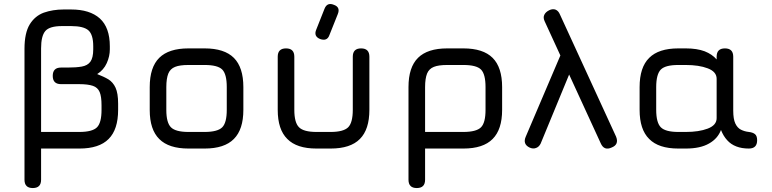

<svg xmlns="http://www.w3.org/2000/svg" viewBox="-20 -752 3906 972"><path d="M104 158C104 186 118 200 146 200C146 200 146 200 146 200C174 200 188 186 188 158C188 158 188 0 188 0C188 0 382 0 382 0C382 0 382 0 382 0C448.5 0 498 -16 530 -48.5C562 -80.5 578 -129.5 578 -196C578 -196 578 -227 578 -227C578 -227 578 -227 578 -227C578 -262.5 573.5 -289.5 565 -308C556.5 -326.5 544 -341 528.5 -350.5C512.5 -360 493.5 -368.5 472 -377C472 -377 472 -377 472 -377C493.5 -390.5 510 -409 520.5 -432.5C531 -456 536 -479 536 -502C536 -502 536 -518 536 -518C536 -518 536 -518 536 -518C536 -581 519 -628 485.5 -658.5C451.5 -689 403 -704 340 -704C340 -704 302 -704 302 -704C302 -704 302 -704 302 -704C265.5 -704 232 -698.5 202 -688C172 -677 148 -657 130.5 -628.5C113 -600 104 -558.5 104 -505C104 -505 104 158 104 158C104 158 104 158 104 158ZM188 -507C188 -507 188 -507 188 -507C188 -548.5 195 -578 209.5 -595C223.5 -611.5 251.5 -620 294 -620C294 -620 340 -620 340 -620C340 -620 340 -620 340 -620C382.5 -620 412 -612.5 428 -598C444 -583.5 452 -556.5 452 -518C452 -518 452 -502 452 -502C452 -502 452 -502 452 -502C452 -473.5 447 -452.5 437.5 -439.5C428 -426.5 413.5 -418.5 394 -415C374.5 -411.5 350.5 -410 322 -410C322 -410 289 -410 289 -410C289 -410 289 -410 289 -410C261 -410 247 -396 247 -368C247 -368 247 -368 247 -368C247 -340 261 -326 289 -326C289 -326 382 -326 382 -326C382 -326 382 -326 382 -326C411 -326 433.5 -323 450 -317.5C466.5 -312 478 -301.5 484.5 -286C491 -270.5 494 -248 494 -219C494 -219 494 -196 494 -196C494 -196 494 -196 494 -196C494 -152.5 486.5 -123 471 -107.5C455.5 -92 425.5 -84 382 -84C382 -84 188 -84 188 -84C188 -84 188 -507 188 -507Z M1016 0C1016 0 1016 0 1016 0C1082.5 0 1132 -16 1164 -48.5C1196 -80.5 1212 -129.5 1212 -196C1212 -196 1212 -311 1212 -311C1212 -311 1212 -311 1212 -311C1212 -377.5 1196 -427 1164 -459C1132 -491 1082.5 -507 1016 -507C1016 -507 934 -507 934 -507C934 -507 934 -507 934 -507C867.5 -507 818.5 -491 786.5 -459.5C754 -427.5 738 -378 738 -311C738 -311 738 -195 738 -195C738 -195 738 -195 738 -195C738 -129 754 -80 786.5 -48C818.5 -16 867.5 0 934 0C934 0 1016 0 1016 0ZM822 -311C822 -311 822 -311 822 -311C822 -340.5 825.5 -363 832 -379.5C838.5 -395.5 850 -407 866.5 -413.5C882.5 -420 905 -423 934 -423C934 -423 1016 -423 1016 -423C1016 -423 1016 -423 1016 -423C1059.5 -423 1089.5 -415.5 1105 -400C1120.5 -384.5 1128 -354.5 1128 -311C1128 -311 1128 -196 1128 -196C1128 -196 1128 -196 1128 -196C1128 -152.5 1120.5 -123 1105 -107.5C1089.5 -92 1059.5 -84 1016 -84C1016 -84 934 -84 934 -84C934 -84 934 -84 934 -84C890.5 -84 861 -92 845.5 -107.5C830 -123 822 -152 822 -195C822 -195 822 -311 822 -311Z M1600.5 -554.5C1624 -546 1640 -552.5 1647.5 -574C1647.5 -574 1690 -680.5 1690 -680.5C1690 -680.5 1690 -680.5 1690 -680.5C1699.5 -704 1693 -719.5 1670.5 -727.5C1670.5 -727.5 1670.5 -727.5 1670.5 -727.5C1648 -737 1632 -730.5 1623 -708C1623 -708 1581 -602 1581 -602C1581 -602 1581 -602 1581 -602C1571.5 -579.5 1578 -563.5 1600.5 -554.5C1600.5 -554.5 1600.5 -554.5 1600.5 -554.5ZM1386 -196C1386 -129.5 1402 -80.5 1434.5 -48.5C1466.5 -16 1515.5 0 1582 0C1582 0 1654 0 1654 0C1654 0 1654 0 1654 0C1720.5 0 1770 -16 1802 -48.5C1834 -80.5 1850 -129.5 1850 -196C1850 -196 1850 -465 1850 -465C1850 -465 1850 -465 1850 -465C1850 -493 1836 -507 1808 -507C1808 -507 1808 -507 1808 -507C1780 -507 1766 -493 1766 -465C1766 -465 1766 -196 1766 -196C1766 -196 1766 -196 1766 -196C1766 -152.5 1758 -123 1742.5 -107.5C1726.5 -92 1697 -84 1654 -84C1654 -84 1582 -84 1582 -84C1582 -84 1582 -84 1582 -84C1539 -84 1509.5 -92 1494 -107.5C1478 -123 1470 -152.5 1470 -196C1470 -196 1470 -465 1470 -465C1470 -465 1470 -465 1470 -465C1470 -493 1456 -507 1428 -507C1428 -507 1428 -507 1428 -507C1400 -507 1386 -493 1386 -465C1386 -465 1386 -196 1386 -196C1386 -196 1386 -196 1386 -196Z M2048 158C2048 186 2062 200 2090 200C2090 200 2090 200 2090 200C2118 200 2132 186 2132 158C2132 158 2132 0 2132 0C2132 0 2326 0 2326 0C2326 0 2326 0 2326 0C2392.5 0 2442 -16 2474 -48.5C2506 -80.5 2522 -129.5 2522 -196C2522 -196 2522 -311 2522 -311C2522 -311 2522 -311 2522 -311C2522 -377.5 2506 -427 2474 -459C2442 -491 2392.5 -507 2326 -507C2326 -507 2244 -507 2244 -507C2244 -507 2244 -507 2244 -507C2177.5 -507 2128.5 -491 2096.5 -459.5C2064 -427.5 2048 -378 2048 -311C2048 -311 2048 158 2048 158C2048 158 2048 158 2048 158ZM2132 -311C2132 -311 2132 -311 2132 -311C2132 -340.5 2135.5 -363 2142 -379.5C2148.5 -395.5 2160 -407 2176.5 -413.5C2192.5 -420 2215 -423 2244 -423C2244 -423 2326 -423 2326 -423C2326 -423 2326 -423 2326 -423C2369.5 -423 2399.5 -415.5 2415 -400C2430.5 -384.5 2438 -354.5 2438 -311C2438 -311 2438 -196 2438 -196C2438 -196 2438 -196 2438 -196C2438 -152.5 2430.5 -123 2415 -107.5C2399.5 -92 2369.5 -84 2326 -84C2326 -84 2132 -84 2132 -84C2132 -84 2132 -311 2132 -311Z M3021 -27C3021 -27 3021 -27 3021 -27C3032.5 -0.5 3051 6.5 3076 -5C3076 -5 3076 -5 3076 -5C3102 -15 3109.5 -33.5 3099 -60C3099 -60 2815 -678 2815 -678C2815 -678 2815 -678 2815 -678C2810 -690.5 2802.5 -699 2793 -703C2783 -707 2772 -706 2760 -700C2760 -700 2760 -700 2760 -700C2748 -694 2740 -686.5 2735.5 -677C2731 -667.5 2731.5 -657 2737 -645C2737 -645 3021 -27 3021 -27ZM2836 -516C2836 -516 2642 -61 2642 -61C2642 -61 2642 -61 2642 -61C2630.5 -35.5 2637 -16.5 2661 -5C2661 -5 2661 -5 2661 -5C2673 0.5 2684 1 2694 -3C2704 -6.5 2711.5 -14 2717 -25C2717 -25 2875 -408 2875 -408C2875 -408 2836 -516 2836 -516Z M3218 -196C3218 -129.5 3234 -80.5 3266.5 -48.5C3298.5 -16 3347.5 0 3414 0C3414 0 3452 0 3452 0C3452 0 3452 0 3452 0C3501 0 3540 -8.5 3569.5 -25.5C3599 -42 3619 -65 3630 -94C3630 -94 3630 -94 3630 -94C3638 -73.5 3648.5 -56 3661.5 -42C3674 -28 3689.5 -17.5 3708 -10.5C3726 -3.5 3747 0 3771 0C3771 0 3771 0 3771 0C3799 0 3813 -14 3813 -42C3813 -42 3813 -42 3813 -42C3813 -56.5 3809.5 -67 3802 -73C3794.5 -79 3784 -82.5 3771 -84C3771 -84 3771 -84 3771 -84C3756.5 -85.5 3743 -89.5 3731 -95.5C3719 -101.5 3709.5 -112 3702.5 -127C3695.5 -142 3692 -163.5 3692 -192C3692 -192 3692 -465 3692 -465C3692 -465 3692 -465 3692 -465C3692 -493 3678 -507 3650 -507C3650 -507 3650 -507 3650 -507C3622 -507 3608 -493 3608 -465C3608 -465 3608 -451 3608 -451C3608 -451 3608 -451 3608 -451C3593 -468.5 3572.5 -482.5 3547 -492.5C3521.5 -502 3489.5 -507 3452 -507C3452 -507 3414 -507 3414 -507C3414 -507 3414 -507 3414 -507C3347.5 -507 3298.5 -491 3266.5 -459C3234 -427 3218 -377.5 3218 -311C3218 -311 3218 -196 3218 -196C3218 -196 3218 -196 3218 -196ZM3302 -311C3302 -311 3302 -311 3302 -311C3302 -354.5 3310 -384.5 3325.5 -400C3341 -415.5 3370.5 -423 3414 -423C3414 -423 3452 -423 3452 -423C3452 -423 3452 -423 3452 -423C3496 -423 3533 -417.5 3563 -406C3593 -394.5 3608 -377 3608 -353C3608 -353 3608 -154 3608 -154C3608 -154 3608 -154 3608 -154C3608 -130 3593 -112.5 3563 -101C3533 -89.5 3496 -84 3452 -84C3452 -84 3414 -84 3414 -84C3414 -84 3414 -84 3414 -84C3370.5 -84 3341 -92 3325.5 -107.5C3310 -123 3302 -152.5 3302 -196C3302 -196 3302 -311 3302 -311Z"/></svg>

Font: Jura-Fortis-Bold
Style: Bold
Weight: 500
Designer: Daniel Johnson, Alexei Vanyashin, Mirko Velimirovic
Foundry: Daniel Johnson
Version: ""